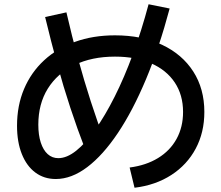

<svg xmlns="http://www.w3.org/2000/svg" viewBox="-20 -834 1040 902"><path d="M589 -47Q666 -57 722.5 -91.5Q779 -126 809.5 -181.5Q840 -237 840 -308Q840 -388 801 -446.5Q762 -505 690 -536.5Q618 -568 520 -568Q411 -568 330 -528.5Q249 -489 204.5 -417.5Q160 -346 160 -248Q160 -200 171.5 -164.5Q183 -129 204 -110Q225 -91 254 -91Q294 -91 338 -126Q382 -161 428 -226Q474 -291 519 -380.5Q564 -470 604.5 -580Q645 -690 678 -814L777 -794Q728 -610 666 -462Q604 -314 534 -209.5Q464 -105 390 -49Q316 7 242 7Q187 7 146 -23.5Q105 -54 82.5 -110.5Q60 -167 60 -243Q60 -338 93 -416Q126 -494 187 -550.5Q248 -607 332.5 -637.5Q417 -668 520 -668Q647 -668 741.5 -623.5Q836 -579 888 -498Q940 -417 940 -308Q940 -212 899.5 -136Q859 -60 785 -12Q711 36 612 48ZM380 -133Q343 -229 310.5 -327.5Q278 -426 249 -532Q220 -638 192 -754L292 -776Q318 -663 346.5 -559Q375 -455 406.5 -357.5Q438 -260 474 -165Z"/></svg>

Font: M PLUS 1 Thin Medium
Style: Regular
Weight: 500
Version: Version 1.001